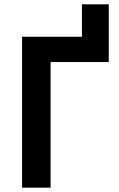

<svg xmlns="http://www.w3.org/2000/svg" viewBox="-20 -868 550 888"><path d="M82 -698H359V-848H483V-581H214V0H82Z"/></svg>

Font: IBM Plex Sans SmBld
Style: Regular
Weight: 600
Designer: Mike Abbink, Paul van der Laan, Pieter van Rosmalen
Foundry: Bold Monday
Version: Version 3.005